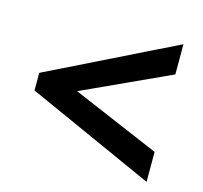

<svg xmlns="http://www.w3.org/2000/svg" viewBox="-82 -715 747 706"><g transform="rotate(15 291.0 -362.0)"><path d="M533 -100 48 -318V-385L533 -624V-509L200 -356L533 -214Z"/></g></svg>

Font: Noto Sans Hebrew Thin
Style: Bold
Weight: 700
Version: Version 3.001